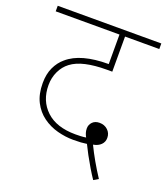

<svg xmlns="http://www.w3.org/2000/svg" viewBox="-125 -710 734 843"><g transform="rotate(20 242.0 -289.0)"><path d="M408 44Q395 25 379.5 -1Q364 -27 350.5 -52Q337 -77 328 -96Q315 -94 300.5 -93Q286 -92 265 -92Q228 -92 190.5 -102Q153 -112 122 -134.5Q91 -157 72.5 -193Q54 -229 54 -281Q54 -323 68.5 -354Q83 -385 107 -405Q138 -432 185.5 -445Q233 -458 295 -458H298V-596H0V-622H484V-596H324V-432H298Q242 -432 200.5 -422.5Q159 -413 133 -393Q109 -375 95 -345.5Q81 -316 81 -281Q81 -208 129 -163Q177 -118 266 -118Q277 -118 289.5 -118.5Q302 -119 315 -121Q310 -130 307 -139.5Q304 -149 304 -160Q304 -177 316 -189.5Q328 -202 349 -202Q372 -202 387.5 -187.5Q403 -173 403 -151Q403 -132 390 -119Q377 -106 354 -102Q386 -36 430 31Z"/></g></svg>

Font: Noto Sans Thin
Style: Italic
Weight: 100
Italic angle: -12°
Designer: Monotype Design Team
Foundry: Monotype Imaging Inc.
Version: Version 2.013; ttfautohint (v1.8.4.7-5d5b)